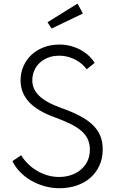

<svg xmlns="http://www.w3.org/2000/svg" viewBox="-20 -1005 627 1040"><path d="M303.2 14.5Q259.5 14.5 219.5 3Q179.5 -8.6 146.1 -28.4Q112.7 -48.2 87.3 -75Q61.8 -101.8 47.3 -132.3L94.5 -164.1Q110 -138.6 132 -117Q154.1 -95.5 180.7 -79.8Q207.3 -64.1 237.7 -55.2Q268.2 -46.4 300 -46.4Q332.7 -46.4 362.7 -55.9Q392.7 -65.5 415.9 -84.3Q439.1 -103.2 453 -130.7Q466.8 -158.2 466.8 -194.1Q466.8 -224.1 456.8 -248Q446.8 -271.8 424.5 -292.5Q402.3 -313.2 366.1 -331.6Q330 -350 277.7 -369.1Q182.7 -403.2 137 -452.7Q91.4 -502.3 91.4 -569.5Q91.4 -610.5 106.8 -645.9Q122.3 -681.4 150 -707.5Q177.7 -733.6 216.4 -748.6Q255 -763.6 301.4 -763.6Q336.4 -763.6 366.4 -755Q396.4 -746.4 420.9 -732.3Q445.5 -718.2 463.6 -700.5Q481.8 -682.7 492.7 -664.5L449.5 -629.5Q439.5 -643.6 424.8 -656.8Q410 -670 391.1 -680.2Q372.3 -690.5 349.3 -696.8Q326.4 -703.2 300 -703.2Q265.5 -703.2 238.4 -692Q211.4 -680.9 192.7 -662.5Q174.1 -644.1 164.5 -620Q155 -595.9 155 -570Q155 -521.8 192.5 -485.7Q230 -449.5 310.9 -420.5Q369.1 -400 411.6 -377.7Q454.1 -355.5 481.8 -328.9Q509.5 -302.3 523 -269.8Q536.4 -237.3 536.4 -196.4Q536.4 -145.9 517.7 -106.6Q499.1 -67.3 467.3 -40.2Q435.5 -13.2 393.2 0.7Q350.9 14.5 303.2 14.5ZM400 -985.5 429.1 -931.8 259.5 -850.5 237.3 -884.5Z"/></svg>

Font: Spartan
Style: Regular
Weight: 400
Designer: Matt Bailey, Mirko Velimirovic
Foundry: Matt Bailey
Version: Version 1.005